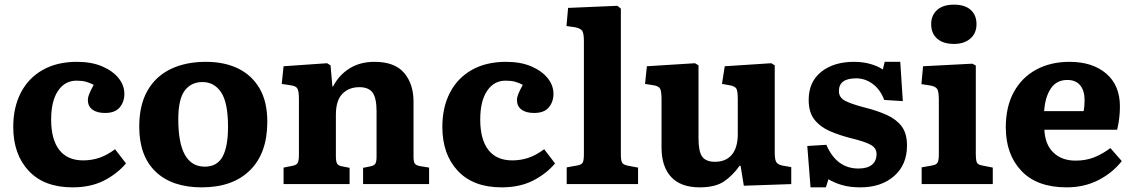

<svg xmlns="http://www.w3.org/2000/svg" viewBox="-20 -792 4876 826"><path d="M292 14Q170 14 103.5 -57Q37 -128 37 -246Q37 -330 69.5 -393Q102 -456 163.5 -491Q225 -526 311 -526Q374 -526 419.5 -506.5Q465 -487 490 -456Q515 -425 515 -388Q515 -354 495 -330Q475 -306 432 -306Q397 -306 377.5 -320.5Q358 -335 358 -362Q358 -373 363.5 -387Q369 -401 383 -427Q366 -436 349.5 -440.5Q333 -445 309 -445Q259 -445 229.5 -401Q200 -357 200 -278Q200 -192 235 -147Q270 -102 338 -102Q374 -102 407 -113Q440 -124 475 -150L522 -89Q484 -44 427 -15Q370 14 292 14Z M848 14Q720 14 649.5 -53.5Q579 -121 579 -247Q579 -340 614.5 -402Q650 -464 714.5 -495Q779 -526 866 -526Q945 -526 1004 -497.5Q1063 -469 1096.5 -412Q1130 -355 1130 -268Q1130 -133 1055.5 -59.5Q981 14 848 14ZM861 -75Q914 -75 937.5 -118Q961 -161 961 -247Q961 -350 931.5 -394.5Q902 -439 851 -439Q802 -439 774.5 -402Q747 -365 747 -279Q747 -75 861 -75Z M1200 0V-71L1240 -79Q1255 -82 1260.5 -91Q1266 -100 1266 -127V-366Q1266 -398 1260 -410Q1254 -422 1231 -425L1192 -431L1200 -507L1387 -520L1402 -511L1410 -420H1413Q1438 -469 1483.5 -497.5Q1529 -526 1591 -526Q1678 -526 1718.5 -478.5Q1759 -431 1759 -355V-118Q1759 -97 1764.5 -88.5Q1770 -80 1789 -77L1826 -71V0H1542V-70L1572 -76Q1589 -79 1594.5 -87.5Q1600 -96 1600 -118V-313Q1600 -370 1583 -393.5Q1566 -417 1526 -417Q1481 -417 1453 -388.5Q1425 -360 1425 -298V-121Q1425 -99 1429.5 -89.5Q1434 -80 1449 -77L1484 -70V0Z M2138 14Q2016 14 1949.5 -57Q1883 -128 1883 -246Q1883 -330 1915.5 -393Q1948 -456 2009.5 -491Q2071 -526 2157 -526Q2220 -526 2265.5 -506.5Q2311 -487 2336 -456Q2361 -425 2361 -388Q2361 -354 2341 -330Q2321 -306 2278 -306Q2243 -306 2223.5 -320.5Q2204 -335 2204 -362Q2204 -373 2209.5 -387Q2215 -401 2229 -427Q2212 -436 2195.5 -440.5Q2179 -445 2155 -445Q2105 -445 2075.5 -401Q2046 -357 2046 -278Q2046 -192 2081 -147Q2116 -102 2184 -102Q2220 -102 2253 -113Q2286 -124 2321 -150L2368 -89Q2330 -44 2273 -15Q2216 14 2138 14Z M2418 0V-72L2463 -80Q2481 -83 2486.5 -92Q2492 -101 2492 -129V-614Q2492 -648 2485 -659Q2478 -670 2453 -675L2417 -680L2424 -758L2636 -767L2651 -755V-127Q2651 -103 2656 -93Q2661 -83 2682 -79L2725 -71V0Z M2990 14Q2909 14 2867.5 -30.5Q2826 -75 2826 -157V-363Q2826 -395 2821 -408Q2816 -421 2793 -425L2755 -431L2763 -507L2970 -520L2985 -511V-198Q2985 -140 3001 -118Q3017 -96 3056 -96Q3103 -96 3128.5 -126.5Q3154 -157 3154 -215V-364Q3154 -400 3148 -410.5Q3142 -421 3120 -425L3086 -431L3098 -507L3298 -520L3313 -511V-135Q3313 -106 3319.5 -95Q3326 -84 3345 -80L3384 -73V0L3180 7L3166 -79H3162Q3133 -38 3095.5 -12Q3058 14 2990 14Z M3467 14 3453 -164 3535 -169Q3579 -67 3673 -67Q3712 -67 3731.5 -83.5Q3751 -100 3751 -129Q3751 -155 3726 -169Q3701 -183 3639 -198Q3592 -210 3551 -227.5Q3510 -245 3484.5 -276.5Q3459 -308 3459 -362Q3459 -440 3513 -483Q3567 -526 3654 -526Q3693 -526 3725.5 -516.5Q3758 -507 3778 -493L3786 -526H3853L3864 -357L3784 -362Q3767 -407 3734.5 -431Q3702 -455 3663 -455Q3589 -455 3589 -400Q3589 -374 3613 -360Q3637 -346 3698 -330Q3754 -316 3795 -297.5Q3836 -279 3859 -248.5Q3882 -218 3882 -166Q3882 -83 3826.5 -34.5Q3771 14 3681 14Q3636 14 3602 4Q3568 -6 3544 -21L3533 14Z M4084 -603Q4038 -603 4012 -625.5Q3986 -648 3986 -688Q3986 -726 4011.5 -749Q4037 -772 4084 -772Q4131 -772 4156 -749.5Q4181 -727 4181 -688Q4181 -649 4154.5 -626Q4128 -603 4084 -603ZM3945 0V-72L3990 -80Q4008 -83 4013.5 -92.5Q4019 -102 4019 -129V-361Q4019 -396 4012.5 -408Q4006 -420 3983 -424L3944 -430L3951 -507L4163 -518L4178 -510V-127Q4178 -106 4182 -94.5Q4186 -83 4206 -80L4251 -71V0Z M4569 14Q4441 14 4374 -57Q4307 -128 4307 -244Q4307 -333 4341.5 -396Q4376 -459 4438 -492.5Q4500 -526 4581 -526Q4680 -526 4739 -475.5Q4798 -425 4798 -334Q4798 -283 4786 -234H4473Q4476 -170 4512 -135.5Q4548 -101 4607 -101Q4652 -101 4688 -115.5Q4724 -130 4757 -155L4806 -99Q4767 -49 4706 -17.5Q4645 14 4569 14ZM4472 -314H4642Q4646 -335 4646 -361Q4646 -402 4627 -425Q4608 -448 4572 -448Q4525 -448 4500.5 -411Q4476 -374 4472 -314Z"/></svg>

Font: Literata
Style: Bold
Weight: 700
Designer: Latin by Veronika Burian and Jose Scaglione. Greek by Irene Vlachou. Cyrillic by Vera Evstafieva.
Foundry: TypeTogether
Version: Version 3.103; ttfautohint (v1.8.4.7-5d5b);gftools[0.9.29]